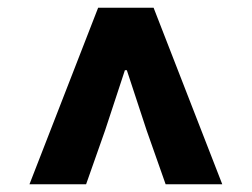

<svg xmlns="http://www.w3.org/2000/svg" viewBox="-20 -787 649 495"><path d="M56 -312H202L251 -451L302 -606H307L358 -451L407 -312H553L376 -767H233Z"/></svg>

Font: Noto Sans CJK TC Black
Style: Regular
Weight: 900
Designer: Ryoko NISHIZUKA 西塚涼子 (kana, bopomofo & ideographs); Paul D. Hunt (Latin, Greek & Cyrillic); Sandoll Communications 산돌커뮤니
Foundry: Adobe
Version: Version 2.004;hotconv 1.0.118;makeotfexe 2.5.65603